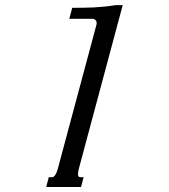

<svg xmlns="http://www.w3.org/2000/svg" viewBox="-20 -747 675 767"><path d="M470.2 -726.6 294.9 -72.8Q293 -66.4 292.5 -61.3Q292 -56.2 291.5 -52.2Q291.5 -39.1 300.8 -39.1H314L303.7 0H164.6L174.8 -39.1H188Q194.8 -39.1 200.7 -47.9Q206.5 -56.6 210.4 -70.8L365.2 -647.9Q366.2 -651.9 366.2 -654.3Q366.2 -661.6 361.6 -666.7Q356.9 -671.9 347.7 -671.9H256.8L268.6 -715.8Q292 -715.8 312.7 -716.1Q333.5 -716.3 354 -717.3Q374.5 -718.3 396.2 -720.5Q418 -722.7 442.9 -726.6Z"/></svg>

Font: Arian AMU Serif
Style: Italic
Weight: 400
Italic angle: -15°
Designer: Ruben Hakobyan (Tarumian)
Foundry: Ruben Hakobyan (Tarumian)
Version: Version 1.002